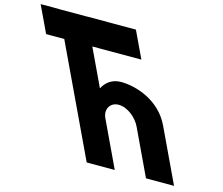

<svg xmlns="http://www.w3.org/2000/svg" viewBox="-473 -1015 1356 1170"><g transform="rotate(15 205.5 -430.0)"><path d="M-241.1 -859.5H-355.6L-276.1 -691.5H-161.6L165.2 0H342.2L205.2 -290C181 -341 209.9 -390 262.9 -390C319.9 -390 378 -341 402.2 -290L539.2 0H716.2L556.5 -338C488.9 -481 335.6 -528 241.6 -528C185.6 -528 148.4 -499 127.3 -459H125.3L15.4 -691.5H324.9L245.4 -859.5H-64.1L-63.8 -859H-240.8Z"/></g></svg>

Font: Hussar
Style: BdOpOblFive
Weight: 700
Foundry: Cannot Into Space Fonts
Version: Version 2.00